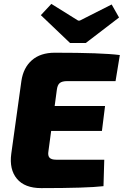

<svg xmlns="http://www.w3.org/2000/svg" viewBox="-20 -964 636 987"><path d="M340 -743 190 -886 244 -944 382 -858H390L554 -941L592 -874L421 -743ZM574 -547H326Q299 -547 287 -537Q275 -527 272 -501L261 -419H520L504 -291H243L229 -187Q225 -164 234.5 -153.5Q244 -143 269 -143H516L512 -7Q427 3 192 3Q107 3 67 -45Q27 -93 38 -174L90 -548Q100 -616 144 -654.5Q188 -693 262 -693Q504 -693 596 -681Z"/></svg>

Font: Ezarion Extra Bold
Style: Italic
Weight: 800
Italic angle: -8°
Designer: Natanael Gama
Version: Version 1.001;PS 001.001;hotconv 1.0.70;makeotf.lib2.5.58329